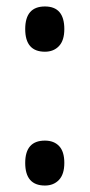

<svg xmlns="http://www.w3.org/2000/svg" viewBox="-20 -564 277 594"><path d="M58 -474Q58 -544 119 -544Q179 -544 179 -474Q179 -439 162.5 -421.5Q146 -404 119 -404Q58 -404 58 -474ZM58 -60Q58 -129 119 -129Q147 -129 163 -112Q179 -95 179 -60Q179 -25 162.5 -7.5Q146 10 119 10Q58 10 58 -60Z"/></svg>

Font: Noto Sans ExtraCondensed Medium
Style: Regular
Weight: 500
Width: 2
Designer: Monotype Design Team
Foundry: Monotype Imaging Inc.
Version: Version 2.013; ttfautohint (v1.8.4.7-5d5b)